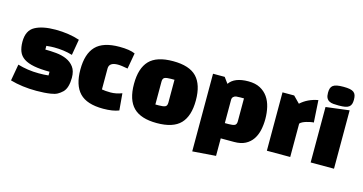

<svg xmlns="http://www.w3.org/2000/svg" viewBox="-97 -1259 3608 1906"><g transform="rotate(15 1707.0 -306.0)"><path d="M118 -576Q195 -618 329 -618Q464 -618 576 -581L548 -418Q501 -432 455 -438Q409 -444 361 -444Q347 -444 326.5 -443Q306 -442 280 -439V-401Q335 -401 393 -395.5Q451 -390 498.5 -369.5Q546 -349 576.5 -308.5Q607 -268 607 -198Q607 -149 596 -110.5Q585 -72 562 -49Q538 -26 512.5 -12Q487 2 446 8Q414 13 377.5 15.5Q341 18 299 18Q152 18 30 -17L60 -187Q111 -172 165 -164Q219 -156 278 -156Q305 -156 329.5 -157Q354 -158 377 -161V-199Q281 -199 216.5 -211.5Q152 -224 112.5 -250Q73 -276 56.5 -318Q40 -360 40 -418Q40 -534 118 -576Z M1131 -180 1146 -7Q1084 18 985 18Q817 18 742 -60.5Q667 -139 667 -300Q667 -461 742 -539.5Q817 -618 985 -618Q1092 -618 1146 -593L1117 -430Q1085 -436 1060 -439.5Q1035 -443 1016 -443Q925 -443 925 -379V-164Q942 -161 964.5 -159Q987 -157 1015 -157Q1071 -157 1131 -180Z M1218 -300Q1218 -461 1293 -539.5Q1368 -618 1536 -618Q1704 -618 1779 -539.5Q1854 -461 1854 -300Q1854 -139 1779 -60.5Q1704 18 1536 18Q1372 18 1295 -59Q1218 -136 1218 -300ZM1476 -392V-157H1513Q1557 -157 1576.5 -166Q1596 -175 1596 -208V-443H1559Q1515 -443 1495.5 -434Q1476 -425 1476 -392Z M1950 198V-600H2070L2114 -540Q2167 -618 2310 -618Q2382 -618 2431 -592Q2480 -566 2510.5 -522.5Q2541 -479 2554.5 -421Q2568 -363 2568 -300Q2568 -239 2556 -185Q2544 -131 2516 -89.5Q2488 -48 2442 -24Q2396 0 2328 0H2190V180ZM2190 -398V-157H2227Q2271 -157 2290.5 -166Q2310 -175 2310 -208V-443H2273Q2247 -443 2231 -441Q2215 -439 2203 -428Q2191 -418 2190 -398Z M2664 0V-600H2784L2850 -533Q2922 -599 3028 -618L3042 -391Q3028 -391 3008 -387Q2988 -383 2967.5 -377Q2947 -371 2930 -362.5Q2913 -354 2904 -343V0Z M3354 0H3114V-570L3354 -600ZM3101 -713Q3101 -740 3107 -758.5Q3113 -777 3128 -788.5Q3143 -800 3169 -805Q3195 -810 3235 -810Q3275 -810 3300.5 -805Q3326 -800 3341 -788.5Q3356 -777 3362 -758.5Q3368 -740 3368 -713Q3368 -686 3362 -668Q3356 -650 3341 -638.5Q3326 -627 3300.5 -622.5Q3275 -618 3235 -618Q3206 -618 3181.5 -620Q3157 -622 3139 -631.5Q3121 -641 3111 -660Q3101 -679 3101 -713Z"/></g></svg>

Font: Black Han Sans
Style: Regular
Weight: 400
Width: 7
Designer: ZESSTYPE
Foundry: ZESSTYPE
Version: Version 1.00